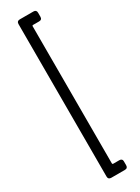

<svg xmlns="http://www.w3.org/2000/svg" viewBox="-198 -700 554 762"><g transform="rotate(-30 79.0 -319.0)"><path d="M121.6 44.4H59.1Q45.4 44.4 45.4 30.8V-668Q45.4 -681.6 59.1 -681.6H121.6Q135.3 -681.6 135.3 -668V-649.9Q135.3 -636.2 121.6 -636.2H94.2Q89.8 -636.2 89.8 -632.3V-4.4Q89.8 0 94.2 0H121.6Q135.3 0 135.3 12.7V30.8Q135.3 44.4 121.6 44.4Z"/></g></svg>

Font: GOSTRUS
Style: type A
Weight: 200
Designer: Юрий и Татьяна Кривогуз
Version: Version 01.0